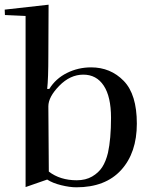

<svg xmlns="http://www.w3.org/2000/svg" viewBox="-28 -786 650 818"><path d="M299 -18Q337 -18 364.5 -34Q392 -50 407.5 -74Q423 -98 432 -135Q445 -194 445 -284Q445 -374 414 -421Q383 -468 327 -468Q271 -468 224.5 -420.5Q178 -373 178 -333L180 -55Q228 -18 299 -18ZM179 -766 178 -552Q178 -450 173 -407H182Q209 -451 257 -475Q305 -499 360 -499Q443 -499 499 -441.5Q555 -384 555 -259.5Q555 -135 488 -61.5Q421 12 297 12Q269 12 232.5 3Q196 -6 173 -21L81 11V-718L-7 -722L-8 -745Z"/></svg>

Font: Rufina
Style: Regular
Weight: 400
Designer: Martin Sommaruga
Foundry: Martin Sommaruga
Version: Version 1.001